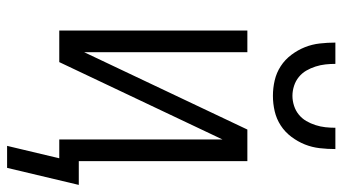

<svg xmlns="http://www.w3.org/2000/svg" viewBox="-232 -586 965 541"><g transform="rotate(90 250.5 -315.5)"><path d="M250 -602Q228 -602 206.5 -607Q185 -612 166.5 -624Q148 -636 134.5 -654Q121 -672 113 -692Q105 -712 102.5 -734Q100 -756 100 -778H160Q160 -764 161.5 -750Q163 -736 167.5 -722Q172 -708 179 -696Q186 -684 197 -675Q208 -666 222 -661.5Q236 -657 250 -657Q264 -657 278 -661.5Q292 -666 303 -675Q314 -684 321 -696Q328 -708 332.5 -722Q337 -736 338.5 -750Q340 -764 340 -778H400Q400 -756 397.5 -734Q395 -712 387 -692Q379 -672 365.5 -654Q352 -636 333.5 -624Q315 -612 293.5 -607Q272 -602 250 -602ZM391 147 426 0H373V-460L155 0H66V-530H127V-70L345 -530H434V-55H501L453 147Z"/></g></svg>

Font: Iosevka Term Light
Style: Regular
Weight: 300
Monospace: yes
Designer: Belleve Invis
Foundry: Belleve Invis
Version: Version 9.0.1; ttfautohint (v1.8.3)